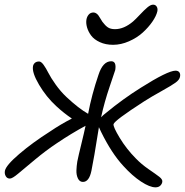

<svg xmlns="http://www.w3.org/2000/svg" viewBox="-39 -760 785 815"><path d="M440.9 -569.8Q409.2 -569.8 384.8 -581.1Q360.4 -592.3 347.9 -609.1Q335.4 -626 330.3 -644.3Q325.2 -662.6 328.1 -678.2Q330.6 -690.4 338.1 -698.7Q345.7 -707 357.9 -707Q364.3 -707 370.1 -702.9Q376 -698.7 378.9 -694.3Q381.8 -689.9 387.7 -680.4Q393.6 -670.9 396 -667Q407.7 -651.4 418.9 -643.8Q430.2 -636.2 449.2 -636.2Q487.3 -636.2 525.9 -668.9Q536.1 -677.7 554.7 -697.5Q573.2 -717.3 586.9 -728.8Q600.6 -740.2 610.8 -740.2Q621.1 -740.2 626.2 -731.9Q631.3 -723.6 628.9 -711.9Q624.5 -692.4 607.9 -668.2Q591.3 -644 566.9 -621.8Q542.5 -599.6 508.5 -584.7Q474.6 -569.8 440.9 -569.8ZM2.9 -2Q-8.8 -2 -14.6 -12.2Q-20.5 -22.5 -18.1 -35.2Q-13.2 -58.6 42.7 -106.4Q98.6 -154.3 173.8 -202.1Q218.3 -232.4 266.1 -256.8Q231.9 -279.8 200.2 -309.1Q157.2 -348.6 126.7 -400.4Q96.2 -452.1 101.1 -479Q102.5 -487.3 109.1 -493.2Q115.7 -499 127 -499Q135.7 -499 146 -484.9Q156.2 -470.7 166.3 -450.7Q176.3 -430.7 197.3 -401.1Q218.3 -371.6 243.2 -348.1Q295.4 -299.3 335 -276.9Q350.6 -358.9 378.9 -441.9Q397.5 -500 433.1 -500Q456.1 -500 450.2 -462.9Q449.7 -460.9 426.8 -393.3Q403.8 -325.7 390.1 -262.2Q399.9 -272.5 411.1 -280.8Q481.9 -339.4 558.1 -387.2Q673.3 -460 706.1 -460Q717.3 -460 722.4 -452.9Q727.5 -445.8 725.1 -434.1Q722.7 -421.4 706.8 -409.7Q690.9 -397.9 647 -373.5Q603 -349.1 571.8 -329.1Q446.8 -248.5 442.9 -232.9Q440.9 -221.7 469.2 -174.8Q497.6 -127.9 537.1 -87.9Q561 -63 592 -41.7Q623 -20.5 637.5 -9.3Q651.9 2 649.9 12.2Q648.4 21.5 641.1 28.3Q633.8 35.2 621.1 35.2Q596.7 35.2 559.6 10.7Q522.5 -13.7 484.9 -55.2Q434.6 -109.4 390.1 -200.2Q389.6 -202.1 386 -209Q382.3 -215.8 380.9 -220.2Q358.9 -81.5 349.1 -35.2Q339.4 12.2 313 12.2Q298.8 12.2 291.7 -2.7Q284.7 -17.6 285.4 -36.6Q286.1 -55.7 289.1 -74.2Q293.9 -98.6 306.2 -148.4Q318.4 -198.2 324.2 -226.1Q262.7 -192.9 202.1 -151.9Q155.8 -121.1 108.9 -82Q62 -43 37.6 -22.5Q13.2 -2 2.9 -2Z"/></svg>

Font: Shantell Sans Irregular
Style: Italic
Weight: 300
Italic angle: -11.31°
Designer: Stephen Nixon, Anya Danilova, Shantell Martin
Foundry: Arrow Type
Version: Version 1.006;[9816181b4]